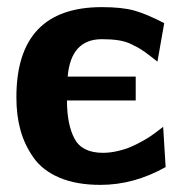

<svg xmlns="http://www.w3.org/2000/svg" viewBox="-20 -508 521 539"><path d="M26 -235Q26 -488 266 -488Q322 -488 356.5 -478.5Q391 -469 441 -443L422 -335Q416 -340 399.5 -352.5Q383 -365 374 -370.5Q365 -376 348.5 -384Q332 -392 312 -395Q292 -398 266 -398Q179 -398 170 -293H361V-292V-226H168Q168 -159 189 -119Q210 -79 269 -79Q289 -79 310.5 -84Q332 -89 348 -96Q364 -103 381 -112.5Q398 -122 407.5 -129Q417 -136 427 -143.5Q437 -151 438 -152L445 -39Q356 11 262 11Q195 11 147.5 -9Q100 -29 74.5 -65Q49 -101 37.5 -142.5Q26 -184 26 -235Z"/></svg>

Font: Coval
Style: Heavy
Weight: 900
Foundry: Context Ltd
Version: Version 001.000